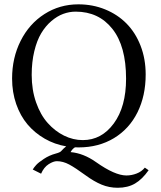

<svg xmlns="http://www.w3.org/2000/svg" viewBox="-20 -678 752 899"><path d="M334.5 -623.5Q304.7 -623.5 276.1 -613Q247.6 -602.5 220.5 -579.3Q193.4 -556.2 173.1 -522.5Q152.8 -488.8 140.6 -438.2Q128.4 -387.7 128.4 -327.1Q128.4 -257.3 148.9 -198.7Q169.4 -140.1 203.4 -102.1Q237.3 -64 279.8 -43Q322.3 -22 367.7 -22Q455.6 -22 512.9 -100.1Q570.3 -178.2 570.3 -309.6Q570.3 -461.9 506.3 -542.7Q442.4 -623.5 334.5 -623.5ZM662.1 -329.1Q662.1 -229.5 623.8 -152.1Q585.4 -74.7 513.7 -31.2Q441.9 12.2 348.1 12.2Q339.4 12.2 331.1 11.7Q318.8 19 310.5 34.2Q371.1 39.6 429.7 81.1Q518.1 143.6 571.8 143.6Q596.2 143.6 619.6 134.5Q643.1 125.5 658.2 106.9L675.8 119.1Q646 161.6 612.1 181.4Q578.1 201.2 531.2 201.2Q491.2 201.2 455.8 186.5Q420.4 171.9 380.4 142.6Q333 107.9 304 92.3Q274.9 76.7 246.1 76.7Q230 76.7 207.8 90.8Q185.5 105 172.4 135.3L133.3 115.7Q138.7 106.4 149.2 94.7Q159.7 83 185.1 66.2Q210.4 49.3 241.2 41Q261.7 35.6 266.6 29.3Q278.8 15.6 290 7.3Q235.8 -2 189.5 -28.6Q143.1 -55.2 109.1 -95.2Q75.2 -135.3 55.9 -190.7Q36.6 -246.1 36.6 -310.1Q36.6 -407.2 76.7 -486.8Q116.7 -566.4 188 -612.1Q259.3 -657.7 347.2 -657.7Q414.1 -657.7 472.2 -634Q530.3 -610.4 572.3 -567.9Q614.3 -525.4 638.2 -463.9Q662.1 -402.3 662.1 -329.1Z"/></svg>

Font: Libertinage
Style: f
Weight: 400
Designer: OSP
Foundry: OSP
Version: Version 1.0; 2008; OFL relea